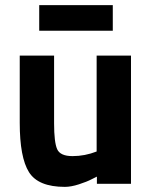

<svg xmlns="http://www.w3.org/2000/svg" viewBox="-20 -717 593 749"><path d="M491 -500V0H358V-28L338 -18Q319 -8 288 2Q257 12 233 12Q129 12 93 -45.5Q57 -103 57 -238Q57 -238 57 -500H191V-236Q191 -162 203 -135Q215 -108 263 -108Q311 -108 357 -126V-500ZM133 -597V-697H420V-597Z"/></svg>

Font: Titillium Web[RUS by Daymarius]
Style: Bold
Weight: 700
Designer: Cyrillization by Daymarius
Foundry: Cyrillization by Daymarius
Version: Version 1.002 September 11, 2018